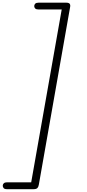

<svg xmlns="http://www.w3.org/2000/svg" viewBox="-20 -1198 632 1397"><path d="M31 178.5Q13.5 178.5 6.8 171Q0 163.5 0 153Q0 143 7.5 135.8Q15 128.5 31 128.5H207L429 -1129H260.5Q243.5 -1129 236.2 -1136.2Q229 -1143.5 229 -1153.5Q229 -1163.5 236.2 -1171Q243.5 -1178.5 260.5 -1178.5H461.5Q480 -1178.5 486.5 -1171Q493 -1163.5 490.5 -1148.5L262.5 146Q260 161.5 252.2 170Q244.5 178.5 224 178.5Z"/></svg>

Font: Edu VIC WA NT Hand Pre
Style: Regular
Weight: 400
Designer: Tina and Corey Anderson, Eben Sorkin, Mirko Velimirovic
Foundry: Google for Education
Version: Version 1.000